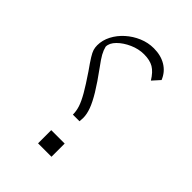

<svg xmlns="http://www.w3.org/2000/svg" viewBox="-211 -846 941 941"><g transform="rotate(45 260.0 -375.5)"><path d="M431.6 -657.7 396.5 -618.7Q373.5 -656.2 347.9 -671.4Q322.3 -686.5 281.7 -686.5Q244.6 -686.5 207.8 -670.2Q170.9 -653.8 146.5 -629.4Q122.1 -605 122.1 -579.6Q127 -559.6 137.9 -539.8Q148.9 -520 173.3 -487.3Q217.3 -427.2 243.2 -384.5Q269 -341.8 280.3 -311Q291.5 -280.3 291.5 -254.9Q291.5 -243.2 290 -230.5H244.1Q244.1 -255.4 235.8 -280.8Q227.5 -306.2 206.8 -342.3Q186 -378.4 147.9 -434.6Q121.6 -471.7 108.9 -492.2Q96.2 -512.7 92 -526.1Q87.9 -539.6 87.9 -555.2Q87.9 -590.3 105.2 -623.8Q122.6 -657.2 152.1 -683.6Q181.6 -710 218.5 -725.6Q255.4 -741.2 294.9 -741.2Q344.2 -741.2 379.9 -719.5Q415.5 -697.8 431.6 -657.7ZM222.9 -101.7H315.9V-10.3H222.9Z"/></g></svg>

Font: Pinar-DS3-FD Light
Style: Regular
Weight: 300
Designer: Amin Abedi
Version: Version 3.000